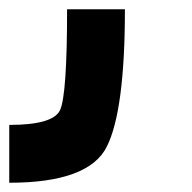

<svg xmlns="http://www.w3.org/2000/svg" viewBox="-20 -895 415 415"><path d="M0 -500V-625Q93.8 -625 109.4 -656.2Q125 -687.5 125 -875H250Q250 -656.2 210.9 -578.1Q171.9 -500 0 -500Z"/></svg>

Font: CraftyPE
Style: Regular
Weight: 400
Designer: Erek Butcher
Foundry: Haunted Coop
Version: Version 0.018;April 4, 2024;FontCreator 15.0.0.2962 64-bit